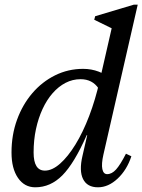

<svg xmlns="http://www.w3.org/2000/svg" viewBox="-20 -785 606 817"><path d="M130 12Q84 12 56.5 -28Q29 -68 29 -136Q29 -211 52.5 -275.5Q76 -340 117.5 -388.5Q159 -437 214.5 -464.5Q270 -492 334 -492Q369 -492 400.5 -480Q432 -468 459 -444L426 -296Q426 -369 399.5 -408.5Q373 -448 323 -448Q289 -448 259 -432.5Q229 -417 204 -388.5Q179 -360 161 -321Q143 -282 133 -235.5Q123 -189 123 -136Q123 -59 171 -59Q202 -59 235.5 -88.5Q269 -118 301 -170Q333 -222 359.5 -291.5Q386 -361 404 -441H450L399 -210H349Q296 -90 245.5 -39Q195 12 130 12ZM397 12Q351 12 333.5 -23Q316 -58 331 -122L461 -690L485 -650L381 -701L385 -716L549 -765H566L420 -127Q411 -87 415.5 -65.5Q420 -44 436 -44Q456 -44 474 -64Q492 -84 516 -131L539 -120Q520 -62 480.5 -25Q441 12 397 12Z"/></svg>

Font: Platypi Light
Style: Italic
Weight: 300
Italic angle: -13°
Designer: David Sargent
Foundry: Bolt Cutter Type
Version: Version 1.200